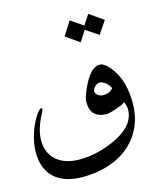

<svg xmlns="http://www.w3.org/2000/svg" viewBox="-119 -817 877 1003"><g transform="rotate(-15 319.5 -316.0)"><path d="M418.5 -293.5Q435.5 -293.5 449 -299.1Q462.4 -304.7 472.2 -316.9Q469.2 -325.2 462.9 -333.3Q456.5 -341.3 448.7 -347.7Q440.9 -354 432.1 -358.2Q423.3 -362.3 416 -362.3Q410.2 -362.3 403.3 -358.9Q396.5 -355.5 390.6 -350.1Q384.8 -344.7 381.1 -338.1Q377.4 -331.5 377.4 -325.2Q377.4 -318.4 381.1 -312.5Q384.8 -306.6 390.6 -302.5Q396.5 -298.3 403.8 -295.9Q411.1 -293.5 418.5 -293.5ZM527.8 -671.4 481.4 -602.5 412.6 -648.4Q404.3 -634.8 394.3 -619.4Q384.3 -604 375.5 -590.8L302.2 -642.1L349.6 -716.3L417 -670.4Q425.3 -683.6 434.6 -697.5Q443.8 -711.4 452.1 -724.1ZM556.2 -215.3Q556.2 -145 530.5 -88.1Q504.9 -31.2 458.5 8.8Q412.1 48.8 347.7 70.3Q283.2 91.8 205.6 91.8Q106 91.8 53 43.2Q0 -5.4 0 -97.2Q0 -122.1 5.1 -149.7Q10.3 -177.2 20 -205.1Q25.9 -222.2 34.7 -241Q43.5 -259.8 53 -275.4Q62.5 -291 71.8 -301.3Q81.1 -311.5 87.4 -311.5Q91.8 -311.5 91.8 -306.2Q91.8 -302.7 90.3 -298.8Q88.9 -294.9 87.4 -291.5Q67.4 -256.3 55.2 -219Q43 -181.6 43 -149.4Q43 -114.3 54.9 -86.7Q66.9 -59.1 88.9 -40Q110.8 -21 142.3 -11Q173.8 -1 212.9 -1Q261.7 -1 310.3 -12.5Q358.9 -23.9 407.2 -46.4Q523.9 -101.1 523.9 -189.5Q523.9 -192.4 523.2 -197.3Q522.5 -202.1 521 -208Q519.5 -213.9 517.8 -219.7Q516.1 -225.6 514.6 -230Q506.8 -223.6 491.7 -217.3Q476.6 -210.9 460.4 -205.6Q444.3 -200.2 430.9 -196.8Q417.5 -193.4 413.1 -193.4Q323.2 -193.4 323.2 -281.7Q323.2 -297.4 332 -321.5Q340.8 -345.7 355.5 -375Q375 -412.1 396 -432.4Q417 -452.6 439.9 -452.6Q471.2 -452.6 508.3 -397Q532.7 -361.3 544.4 -315.9Q556.2 -270.5 556.2 -215.3Z"/></g></svg>

Font: XB Zar
Style: Regular
Weight: 400
Designer: Behnam
Foundry: Irmug
Version: Version 8.005 2009